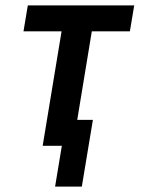

<svg xmlns="http://www.w3.org/2000/svg" viewBox="-20 -540 540 711"><path d="M184 151 209 0H138L208 -424H67L83 -520H477L461 -424H320L266 -96H324L283 151Z"/></svg>

Font: Iosevka Term Curly Oblique
Style: Bold
Weight: 700
Italic angle: -9°
Designer: Belleve Invis
Foundry: Belleve Invis
Version: Version 32.3.0